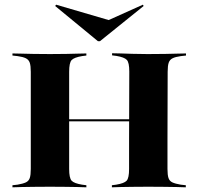

<svg xmlns="http://www.w3.org/2000/svg" viewBox="-20 -799 846 819"><path d="M111.3 -369.4V-492.7Q111.3 -518.5 106.9 -531.5Q102.4 -544.4 90.3 -550.4Q78.2 -556.5 54.8 -559.7L33.1 -562.1V-571Q49.2 -571 71.8 -570.2Q94.4 -569.4 122.6 -569Q150.8 -568.5 181.5 -568.5H192.7H204.8Q235.5 -568.5 262.1 -569Q288.7 -569.4 310.9 -570.2Q333.1 -571 348.4 -571V-562.1L329.8 -559.7Q296 -554 285.5 -542.7Q275 -531.5 275 -492.7V-369.4ZM530.6 -201.6 531.5 -493.5Q531.5 -532.3 521 -543.5Q510.5 -554.8 476.6 -560.5L458.1 -562.9V-571.8Q473.4 -571.8 495.6 -571Q517.7 -570.2 544.8 -569.4Q571.8 -568.5 601.6 -568.5H613.7H625Q656.5 -568.5 684.3 -569Q712.1 -569.4 734.7 -570.2Q757.3 -571 773.4 -571V-562.1L751.6 -559.7Q728.2 -556.5 716.1 -550.4Q704 -544.4 699.6 -531.5Q695.2 -518.5 695.2 -492.7L694.4 -201.6ZM181.5 -2.4Q150.8 -2.4 122.6 -2Q94.4 -1.6 71.8 -1.2Q49.2 -0.8 33.1 0V-8.9L54.8 -11.3Q78.2 -15.3 90.3 -21Q102.4 -26.6 106.9 -39.5Q111.3 -52.4 111.3 -78.2V-369.4H275V-78.2Q275 -39.5 285.5 -28.2Q296 -16.9 329.8 -11.3L348.4 -8.9V0Q333.1 -0.8 310.9 -1.2Q288.7 -1.6 262.1 -2Q235.5 -2.4 204.8 -2.4H192.7ZM208.1 -281.5V-290.3H597.6V-281.5ZM600.8 -2.4Q571 -2.4 544 -2Q516.9 -1.6 494.8 -1.2Q472.6 -0.8 457.3 0V-8.9L475.8 -11.3Q509.7 -16.9 520.2 -28.2Q530.6 -39.5 530.6 -78.2V-201.6H694.4V-78.2Q694.4 -52.4 698.8 -39.5Q703.2 -26.6 715.3 -21Q727.4 -15.3 750.8 -11.3L772.6 -8.9V0Q756.5 -0.8 733.9 -1.2Q711.3 -1.6 683.5 -2Q655.6 -2.4 624.2 -2.4H612.9ZM589.5 -779 592.7 -773.4 406.5 -623.4H397.6L215.3 -773.4L219.4 -779L475.8 -704L390.3 -689.5Z"/></svg>

Font: Playfair 144pt SemiExpanded Black
Style: Regular
Weight: 900
Width: 6
Designer: Claus Eggers Sørensen
Foundry: Claus Eggers Sørensen
Version: Version 2.203